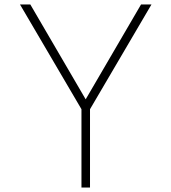

<svg xmlns="http://www.w3.org/2000/svg" viewBox="-20 -845 772 865"><path d="M347 0H385.5V-353L662.5 -825H615.5L366 -397.5L116.5 -825H70L347 -353Z"/></svg>

Font: Spartan ExtraLight
Style: Regular
Weight: 200
Designer: Matt Bailey, Mirko Velimirovic
Foundry: Matt Bailey
Version: Version 1.003; ttfautohint (v1.8.3)